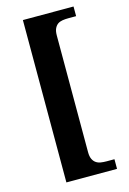

<svg xmlns="http://www.w3.org/2000/svg" viewBox="-132 -823 679 1014"><g transform="rotate(-15 207.0 -316.0)"><path d="M377 127.9H100.1V-759.8H377V-707H334Q317.4 -707 302.2 -704.6Q287.1 -702.1 276.4 -694.8Q265.6 -687 258.8 -672.9Q252 -658.7 252 -634.8V2.9Q252 26.4 258.8 40.8Q265.6 55.2 276.4 62.5Q287.1 70.3 302.2 72.8Q317.4 75.2 334 75.2H377Z"/></g></svg>

Font: Sitara
Style: Bold Italic
Weight: 700
Italic angle: -11°
Designer: Neelakash Kshetrimayum
Foundry: Neelakash Kshetrimayum
Version: Version 1.000;PS Version 1.000;PS 1.0;hotconv 1.;hotconv 1.0